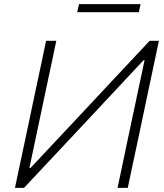

<svg xmlns="http://www.w3.org/2000/svg" viewBox="-20 -911 796 931"><path d="M52.5 0Q65 -59.5 77 -115.5Q89 -171.5 103 -237.5L152.5 -472.5Q167 -540 179 -596.5Q191 -653 203.5 -713H253Q240.5 -653.5 228.5 -596.8Q216.5 -540 202 -472.5L122.5 -96H127.5L353 -336.5Q438 -427.5 526 -521.5Q614 -615.5 705.5 -713H750.5Q738 -654.5 726 -597.2Q714 -540 699.5 -472L650 -237.5Q636 -171.5 624 -116Q612 -60.5 599.5 0H550Q562.5 -60.5 574.5 -116.2Q586.5 -172 600 -237.5L681 -619H676L446.5 -373.5Q342 -262 258 -172.2Q174 -82.5 96.5 0ZM354.5 -852 363 -891H661.5L653.5 -852Z"/></svg>

Font: Commissioner ExtraLight
Style: Italic
Weight: 200
Italic angle: -12°
Designer: Kostas Bartsokas
Foundry: Kostas Bartsokas
Version: Version 1.000; ttfautohint (v1.8.3)